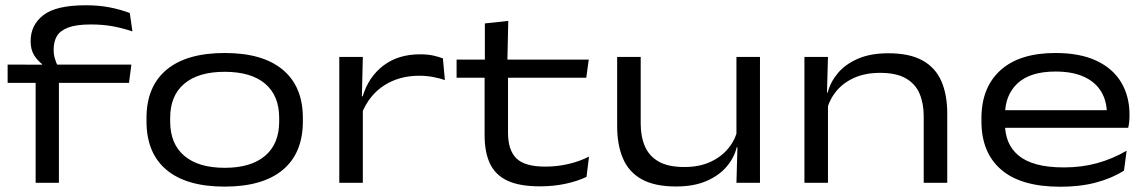

<svg xmlns="http://www.w3.org/2000/svg" viewBox="-20 -695 4366 730"><path d="M306 -675Q356 -675 396.8 -667Q437.5 -659 473.5 -645.5L483.5 -575.5Q446.5 -588 409 -595Q371.5 -602 325 -602Q271 -602 240 -590.5Q209 -579 196.5 -558Q184 -537 184 -507.5V-505.5Q184 -487 188.8 -471.8Q193.5 -456.5 199 -445L140 -442V-451.5Q122.5 -464.5 109.5 -485.5Q96.5 -506.5 96.5 -538V-539.5Q96.5 -600 145 -637.5Q193.5 -675 306 -675ZM115.5 0V-421.5H204V0ZM9 -380V-449.5L153 -449L185 -449.5H479.5L470.5 -380Z M834 14.5Q689 14.5 613 -49.2Q537 -113 537 -233.5V-246.5Q537 -366 613.2 -429.8Q689.5 -493.5 834.5 -493.5Q979 -493.5 1055.2 -429.8Q1131.5 -366 1131.5 -246.5V-233.5Q1131.5 -113 1055.2 -49.2Q979 14.5 834 14.5ZM834.5 -57Q934 -57 987.8 -102.5Q1041.5 -148 1041.5 -233.5V-246.5Q1041.5 -331.5 988 -376.8Q934.5 -422 834 -422Q734.5 -422 680.8 -376.8Q627 -331.5 627 -246.5V-233.5Q627 -148 680.8 -102.5Q734.5 -57 834.5 -57Z M1355.5 -264 1338 -327.5 1359 -329Q1381.5 -403 1437.8 -445.8Q1494 -488.5 1577 -488.5Q1606 -488.5 1627.2 -483.8Q1648.5 -479 1664 -473L1671.5 -390.5Q1652 -397.5 1627 -402.2Q1602 -407 1573.5 -407Q1498 -407 1441 -370.5Q1384 -334 1355.5 -264ZM1270 0V-478.5H1359.5L1355.5 -311.5L1359.5 -307.5V0Z M2033 13.5Q1955.5 13.5 1909.5 -8Q1863.5 -29.5 1843 -72.8Q1822.5 -116 1822.5 -181.5V-425.5H1911.5V-190.5Q1911.5 -124.5 1943.2 -93Q1975 -61.5 2053.5 -61.5Q2097.5 -61.5 2140 -71.2Q2182.5 -81 2219.5 -99.5L2210 -22.5Q2175.5 -6 2129.8 3.8Q2084 13.5 2033 13.5ZM1716 -399.5V-468.5H2218.5L2209 -399.5ZM1823.5 -460V-606L1912.5 -615.5L1909 -460Z M2416 -478.5V-224.5Q2416 -176.5 2431.8 -139.2Q2447.5 -102 2483.8 -81Q2520 -60 2582 -60Q2638.5 -60 2680.5 -79.2Q2722.5 -98.5 2749 -130.8Q2775.5 -163 2784.5 -203L2798.5 -135H2781Q2771.5 -95.5 2743 -61.8Q2714.5 -28 2666.5 -7Q2618.5 14 2550.5 14Q2469.5 14 2420.2 -13.2Q2371 -40.5 2348.8 -92Q2326.5 -143.5 2326.5 -215V-478.5ZM2869.5 -478.5V0H2780L2784 -144L2780 -154.5V-478.5Z M3492 0V-253.5Q3492 -302 3476.2 -339Q3460.5 -376 3424.2 -397Q3388 -418 3326 -418Q3269.5 -418 3227.5 -399Q3185.5 -380 3159.2 -347.8Q3133 -315.5 3123.5 -275.5L3109.5 -343H3127Q3137 -382.5 3165.2 -416.5Q3193.5 -450.5 3241.5 -471.5Q3289.5 -492.5 3357.5 -492.5Q3438.5 -492.5 3487.8 -465Q3537 -437.5 3559.2 -386.2Q3581.5 -335 3581.5 -263.5V0ZM3038.5 0V-478.5H3128L3124 -334.5L3128 -324V0Z M4011.5 15Q3862 15 3786.8 -49.8Q3711.5 -114.5 3711.5 -233.5V-245.5Q3711.5 -362.5 3784 -428Q3856.5 -493.5 3993 -493.5Q4086 -493.5 4148.5 -464.2Q4211 -435 4242.8 -382Q4274.5 -329 4274.5 -258.5V-255.5Q4274.5 -244 4273.2 -231.5Q4272 -219 4269.5 -209H4186Q4187.5 -220.5 4188 -234.5Q4188.5 -248.5 4188.5 -261.5Q4188.5 -311 4166.5 -347.2Q4144.5 -383.5 4101 -403.2Q4057.5 -423 3993 -423Q3897.5 -423 3849.2 -378.5Q3801 -334 3801 -257V-249.5V-240V-224Q3801 -187.5 3813.2 -157Q3825.5 -126.5 3852 -104.2Q3878.5 -82 3921.2 -70.2Q3964 -58.5 4025 -58.5Q4093 -58.5 4151.8 -74.8Q4210.5 -91 4263.5 -122L4253.5 -46Q4207 -17 4147 -1Q4087 15 4011.5 15ZM3752.5 -209V-276H4252V-209Z"/></svg>

Font: Anek Latin Expanded
Style: Regular
Weight: 400
Width: 7
Designer: Yesha Goshar
Foundry: Ek Type
Version: Version 1.003